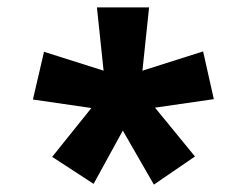

<svg xmlns="http://www.w3.org/2000/svg" viewBox="-20 -782 640 519"><path d="M396 -283 312 -429 233 -285 121 -358 227 -490 69 -513 99 -642 260 -591 242 -762H383L365 -591L529 -643L558 -514L399 -491L507 -359Z"/></svg>

Font: Noto Sans Mono Extra
Style: Regular
Weight: 800
Designer: Monotype Design Team
Foundry: Monotype Imaging Inc.
Version: Version 1.900